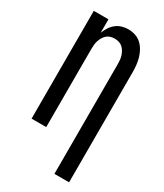

<svg xmlns="http://www.w3.org/2000/svg" viewBox="-233 -831 967 1134"><g transform="rotate(30 250.0 -264.0)"><path d="M340 215V-535Q340 -549 338.5 -563Q337 -577 332.5 -590.5Q328 -604 320.5 -616.5Q313 -629 302.5 -638Q292 -647 278 -651Q264 -655 250 -655Q236 -655 222 -651Q208 -647 197.5 -638Q187 -629 179.5 -616.5Q172 -604 167.5 -590.5Q163 -577 161.5 -563Q160 -549 160 -535V0H60V-735H160V-643Q168 -664 180 -683Q192 -702 209.5 -716Q227 -730 248.5 -736.5Q270 -743 292 -743Q316 -743 339.5 -735.5Q363 -728 380.5 -712Q398 -696 410 -674.5Q422 -653 428.5 -630Q435 -607 437.5 -583Q440 -559 440 -535V215Z"/></g></svg>

Font: Iosevka Term Curly Semibold
Style: Regular
Weight: 600
Designer: Belleve Invis
Foundry: Belleve Invis
Version: Version 32.3.0